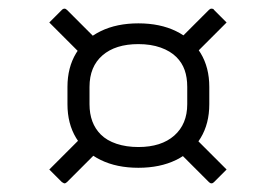

<svg xmlns="http://www.w3.org/2000/svg" viewBox="-20 -522 640 444"><path d="M214 -420Q207 -413 200 -406Q193 -399 185 -391Q183 -389 181 -388.5Q179 -388 177 -388.5Q175 -389 173 -391Q155 -409 133.5 -430.5Q112 -452 94 -470Q101 -477 108 -484Q115 -491 123 -499Q125 -501 126.5 -501.5Q128 -502 129 -502Q132 -502 135 -499Q154 -480 175 -459Q196 -438 214 -420ZM384 -420Q402 -438 423 -459Q444 -480 463 -499Q466 -502 469 -502Q471 -502 472.5 -501.5Q474 -501 475 -499Q483 -491 490 -484Q497 -477 504 -470Q486 -452 464.5 -430.5Q443 -409 425 -391Q423 -389 421 -388.5Q419 -388 417 -388.5Q415 -389 413 -391Q409 -395 405.5 -398.5Q402 -402 398 -406Q394 -410 390.5 -413.5Q387 -417 384 -420ZM384 -180Q391 -187 398.5 -194.5Q406 -202 413 -209Q416 -212 419 -212Q422 -212 425 -209Q443 -191 464.5 -169.5Q486 -148 504 -130Q497 -123 490 -116Q483 -109 475 -101Q474 -100 472.5 -99Q471 -98 469 -98Q466 -98 463 -101Q444 -120 423 -141Q402 -162 384 -180ZM214 -180Q196 -162 175 -141Q154 -120 135 -101Q132 -98 129 -98Q128 -98 126.5 -99Q125 -100 123 -101Q115 -109 108 -116Q101 -123 94 -130Q112 -148 133.5 -169.5Q155 -191 173 -209Q175 -211 177 -211.5Q179 -212 181 -211.5Q183 -211 185 -209Q189 -205 192.5 -201.5Q196 -198 200 -194Q204 -190 207.5 -186.5Q211 -183 214 -180ZM136 -321Q136 -366 156 -399Q176 -432 213 -450Q250 -468 300 -468Q350 -468 387 -450Q424 -432 444 -399Q464 -366 464 -321V-281Q464 -236 444 -203Q424 -170 387 -152Q350 -134 300 -134Q250 -134 213 -152Q176 -170 156 -203Q136 -236 136 -281ZM187 -281Q187 -259 193.5 -241.5Q200 -224 213 -211Q227 -197 249.5 -189.5Q272 -182 300 -182Q353 -182 383 -208.5Q413 -235 413 -281V-321Q413 -343 407 -360Q401 -377 388 -390Q374 -404 351.5 -412Q329 -420 300 -420Q247 -420 217 -394Q187 -368 187 -321Z"/></svg>

Font: Recursive Sans Linear Light
Style: Regular
Weight: 300
Version: Version 1.085